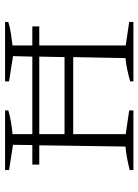

<svg xmlns="http://www.w3.org/2000/svg" viewBox="88 -646 558 775"><g transform="rotate(-90 367.5 -259.0)"><path d="M68 0V-15Q92 -21 116 -25.5Q140 -30 163 -32L168 -380H90V-408H169L170 -486L68 -502V-518H309V-505Q289 -499 263.5 -494.5Q238 -490 213 -488V-408H526L528 -486L426 -502V-518H666V-505Q643 -498 616.5 -494Q590 -490 571 -488V-408H648V-380H571V-31L666 -17V0H426V-13Q450 -20 474 -25Q498 -30 520 -32L524 -243H213V-31L309 -17V0ZM213 -278H524L526 -380H213Z"/></g></svg>

Font: Piazzolla SC ExtraLight
Style: Regular
Weight: 200
Designer: Juan Pablo del Peral
Foundry: Huerta Tipografica
Version: Version 1.330